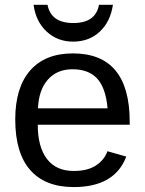

<svg xmlns="http://www.w3.org/2000/svg" viewBox="-20 -757 596 787"><path d="M134.8 -245.6Q134.8 -154.8 172.4 -105.5Q210 -56.2 282.2 -56.2Q339.4 -56.2 373.8 -79.1Q408.2 -102.1 420.4 -137.2L497.6 -115.2Q450.2 9.8 282.2 9.8Q165 9.8 103.8 -60.1Q42.5 -129.9 42.5 -267.6Q42.5 -398.4 103.8 -468.3Q165 -538.1 278.8 -538.1Q511.7 -538.1 511.7 -257.3V-245.6ZM420.9 -313Q413.6 -396.5 378.4 -434.8Q343.3 -473.1 277.3 -473.1Q213.4 -473.1 176 -430.4Q138.7 -387.7 135.7 -313ZM279.8 -586.4Q215.3 -586.4 170.9 -627.9Q126.5 -669.4 117.7 -737.3H174.8Q189 -662.6 280.8 -662.6Q372.1 -662.6 385.7 -737.3H442.9Q432.6 -668 388.9 -627.2Q345.2 -586.4 279.8 -586.4Z"/></svg>

Font: Arimo Nerd Font
Style: Regular
Weight: 400
Designer: Steve Matteson
Foundry: Monotype Imaging Inc.
Version: Version 1.33;Nerd Fonts 3.2.1